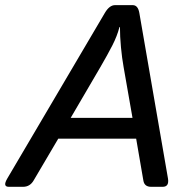

<svg xmlns="http://www.w3.org/2000/svg" viewBox="-38 -720 722 740"><path d="M-3.9 0Q-28.8 0 -9.8 -32.2L366.2 -670.4Q383.8 -700.2 405.3 -700.2H473.6Q493.7 -700.2 499 -670.4L609.4 -32.2Q614.7 0 588.9 0H544.4Q518.6 0 514.6 -23.9L486.8 -185.5H186.5L91.3 -23.9Q77.1 0 50.8 0ZM234.4 -265.6H472.7L438.5 -460.9Q432.1 -496.1 428.2 -537.8Q424.3 -579.6 424.3 -615.7H422.4Q413.6 -581.1 395 -544.9Q376.5 -508.8 348.6 -460.9Z"/></svg>

Font: Istok Web
Style: BoldItalic
Weight: 700
Italic angle: -13°
Designer: Andrey V. Panov
Foundry: Andrey V. Panov
Version: Version 1.0.2g